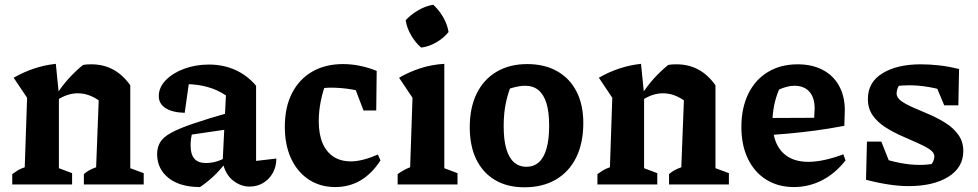

<svg xmlns="http://www.w3.org/2000/svg" viewBox="-20 -783 4152 815"><path d="M32 0V-44Q43 -52 55 -59.5Q67 -67 85 -73L95 -368L38 -453Q123 -502 217 -512L230 -382V-69L286 -48V0ZM336 0V-44Q346 -53 358.5 -60Q371 -67 388 -73L399 -357L533 -421V-69L590 -48V0ZM222 -358 218 -379Q243 -418 271.5 -449.5Q300 -481 332 -507Q341 -509 350 -509.5Q359 -510 367 -510Q419 -510 460 -488Q501 -466 533 -421L399 -357Q356 -387 310 -387Q266 -387 222 -358Z M1039 9Q1002 9 969.5 -16.5Q937 -42 925 -94L939 -378Q868 -426 765 -426Q749 -426 733.5 -424.5Q718 -423 703 -420L786 -459L764 -304Q710 -306 682 -324.5Q654 -343 654 -375Q654 -412 683.5 -442.5Q713 -473 761.5 -491Q810 -509 867 -509Q928 -509 979 -486Q1030 -463 1067 -419V-100L1153 -110Q1153 -75 1137.5 -48Q1122 -21 1096.5 -6Q1071 9 1039 9ZM829 11Q744 11 695.5 -27.5Q647 -66 647 -129Q647 -157 659.5 -178.5Q672 -200 705 -218.5Q738 -237 799.5 -258Q861 -279 959 -307V-236L755 -206L798 -225Q793 -210 791 -195Q789 -180 789 -166Q789 -128 805 -109.5Q821 -91 854 -91Q877 -91 900.5 -98Q924 -105 950 -121V-109Q925 -73 895.5 -43.5Q866 -14 829 11Z M1403 11Q1339 11 1290.5 -21Q1242 -53 1215.5 -110.5Q1189 -168 1189 -244Q1189 -328 1219.5 -387.5Q1250 -447 1305.5 -479Q1361 -511 1436 -511Q1472 -511 1508.5 -503.5Q1545 -496 1579 -482L1562 -380Q1477 -411 1381 -411Q1362 -411 1343.5 -407Q1325 -403 1308 -394L1369 -445Q1351 -400 1342 -355.5Q1333 -311 1333 -269Q1333 -214 1349 -176Q1365 -138 1395.5 -118Q1426 -98 1469 -98Q1494 -98 1523 -105.5Q1552 -113 1584 -127L1595 -102Q1522 11 1403 11ZM1523 -314 1459 -482H1579L1577 -314Z M1668 0V-44Q1679 -52 1692 -59.5Q1705 -67 1721 -73L1731 -368L1674 -453Q1717 -478 1765 -493.5Q1813 -509 1866 -512V-69L1922 -48V0ZM1819 -763Q1844 -740 1861.5 -709.5Q1879 -679 1884 -647Q1864 -622 1832.5 -603.5Q1801 -585 1768 -581Q1744 -601 1725.5 -632.5Q1707 -664 1702 -697Q1724 -721 1754.5 -739Q1785 -757 1819 -763Z M2206 12Q2133 12 2081 -19Q2029 -50 2001.5 -107Q1974 -164 1974 -243Q1974 -326 2003.5 -386Q2033 -446 2088 -478.5Q2143 -511 2218 -511Q2292 -511 2345.5 -480.5Q2399 -450 2427.5 -394Q2456 -338 2456 -261Q2456 -176 2426 -115Q2396 -54 2340 -21Q2284 12 2206 12ZM2214 -75Q2245 -75 2266.5 -93.5Q2288 -112 2299.5 -151Q2311 -190 2311 -250Q2311 -308 2299.5 -345Q2288 -382 2265.5 -400.5Q2243 -419 2209 -419Q2186 -419 2154 -410Q2122 -401 2073 -382L2157 -439Q2138 -395 2128 -349.5Q2118 -304 2118 -248Q2118 -188 2129.5 -150Q2141 -112 2162.5 -93.5Q2184 -75 2214 -75Z M2516 0V-44Q2527 -52 2539 -59.5Q2551 -67 2569 -73L2579 -368L2522 -453Q2607 -502 2701 -512L2714 -382V-69L2770 -48V0ZM2820 0V-44Q2830 -53 2842.5 -60Q2855 -67 2872 -73L2883 -357L3017 -421V-69L3074 -48V0ZM2706 -358 2702 -379Q2727 -418 2755.5 -449.5Q2784 -481 2816 -507Q2825 -509 2834 -509.5Q2843 -510 2851 -510Q2903 -510 2944 -488Q2985 -466 3017 -421L2883 -357Q2840 -387 2794 -387Q2750 -387 2706 -358Z M3350 11Q3283 11 3232.5 -20.5Q3182 -52 3154.5 -109.5Q3127 -167 3127 -244Q3127 -324 3156 -384Q3185 -444 3239 -477Q3293 -510 3366 -510Q3427 -510 3472 -486.5Q3517 -463 3541.5 -419Q3566 -375 3566 -315L3564 -249Q3496 -236 3438.5 -228.5Q3381 -221 3326.5 -216Q3272 -211 3213 -208L3214 -282L3436 -283L3438 -322Q3438 -369 3415.5 -394Q3393 -419 3352 -419Q3336 -419 3319.5 -414.5Q3303 -410 3287 -403Q3273 -370 3266 -335Q3259 -300 3259 -267Q3259 -183 3298.5 -139.5Q3338 -96 3411 -96Q3474 -96 3560 -128L3569 -102Q3525 -46 3469 -17.5Q3413 11 3350 11Z M3837 7Q3797 7 3751 0Q3705 -7 3656 -20L3711 -116Q3756 -100 3800 -91.5Q3844 -83 3885 -83Q3901 -83 3916.5 -84.5Q3932 -86 3948 -89L3911 -62Q3927 -75 3936.5 -89.5Q3946 -104 3946 -119Q3946 -136 3925.5 -149.5Q3905 -163 3873 -177Q3841 -191 3805 -207Q3769 -223 3736.5 -244Q3704 -265 3684 -294Q3664 -323 3664 -363Q3664 -434 3726 -472Q3788 -510 3889 -510Q3926 -510 3966.5 -505.5Q4007 -501 4051 -490L4014 -390Q3967 -406 3923 -413.5Q3879 -421 3839 -421Q3824 -421 3809.5 -420Q3795 -419 3779 -417L3814 -437Q3798 -426 3792 -412.5Q3786 -399 3786 -386Q3786 -368 3806.5 -353.5Q3827 -339 3859 -325.5Q3891 -312 3927.5 -296Q3964 -280 3996 -259.5Q4028 -239 4048.5 -210Q4069 -181 4069 -142Q4069 -72 4005.5 -32.5Q3942 7 3837 7ZM3656 -20 3660 -182H3721L3785 -21ZM3988 -336 3923 -491 4051 -490 4048 -336Z"/></svg>

Font: Piazzolla Thin ExtraBold
Style: Regular
Weight: 800
Version: Version 2.005